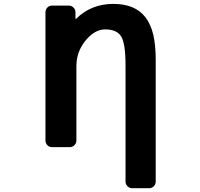

<svg xmlns="http://www.w3.org/2000/svg" viewBox="-20 -784 1040 1000"><path d="M668.9 196.3Q654.3 196.3 644 186Q633.8 175.8 633.8 162.1V-444.3Q633.8 -556.6 611.3 -593.8Q588.9 -630.9 527.3 -630.9Q473.6 -630.9 425.8 -573.2Q377.9 -514.6 377.9 -439.5V-52.7Q377.9 -38.1 367.7 -27.8Q357.4 -17.6 342.8 -17.6H251Q236.3 -17.6 226.6 -27.8Q216.8 -38.1 216.8 -52.7V-720.7Q216.8 -734.4 226.6 -744.6Q236.3 -754.9 251 -754.9H337.9Q352.5 -754.9 362.8 -744.6Q373 -734.4 373 -720.7V-687.5Q373 -685.5 374 -685.5Q375 -685.5 376 -685.5Q454.1 -763.7 570.3 -763.7Q683.6 -763.7 737.3 -694.3Q764.6 -659.2 778.3 -603.5Q791 -547.9 791 -472.7V162.1Q791 175.8 781.2 186Q771.5 196.3 756.8 196.3Z"/></svg>

Font: Rounded-L Mgen+ 1mn bold
Style: Bold
Weight: 700
Designer: [Source Han Sans]
Ryoko NISHIZUKA  (kana & ideographs); Paul D. Hunt (Latin, Greek & Cyrillic); Wenlong ZHANG  (bopomofo
Version: Version 1.059.20150602